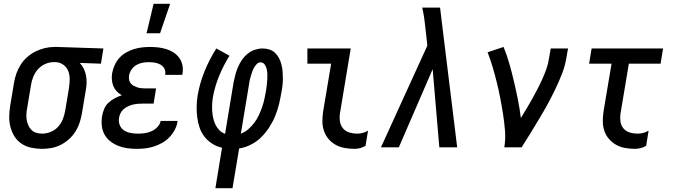

<svg xmlns="http://www.w3.org/2000/svg" viewBox="-20 -775 3540 1010"><path d="M201 8Q172 8 144 2Q116 -4 93.5 -19Q71 -34 56.5 -57Q42 -80 35 -107Q28 -134 28.5 -162.5Q29 -191 34 -221L54 -341Q58 -365 66.5 -389Q75 -413 89 -435Q103 -457 123.5 -475Q144 -493 167.5 -504.5Q191 -516 216 -522Q241 -528 265 -528H281L524 -520L511 -440L400 -444Q413 -430 421 -413Q429 -396 432.5 -377.5Q436 -359 435.5 -339Q435 -319 431 -299L411 -179Q407 -155 399 -130.5Q391 -106 377 -83.5Q363 -61 343 -43Q323 -25 299.5 -13Q276 -1 250.5 3.5Q225 8 201 8ZM201 -72Q224 -72 246.5 -81Q269 -90 285.5 -108Q302 -126 310.5 -148Q319 -170 323 -193L343 -313Q346 -335 346.5 -357.5Q347 -380 339.5 -400Q332 -420 315 -433Q298 -446 276 -448H261Q239 -448 217 -438Q195 -428 179.5 -410.5Q164 -393 155 -371Q146 -349 143 -327L123 -207Q120 -192 119 -176Q118 -160 120.5 -144.5Q123 -129 129 -115.5Q135 -102 145.5 -91.5Q156 -81 171 -76.5Q186 -72 201 -72Z M699 8Q673 8 648.5 4.5Q624 1 601.5 -8Q579 -17 560 -32Q541 -47 529.5 -68Q518 -89 515.5 -114Q513 -139 517 -164Q520 -183 528 -202Q536 -221 551 -235Q566 -249 584.5 -258.5Q603 -268 621 -274Q606 -282 594.5 -294Q583 -306 576.5 -321.5Q570 -337 568.5 -355Q567 -373 570 -391Q574 -412 583.5 -433Q593 -454 608 -470.5Q623 -487 643 -498.5Q663 -510 684 -516.5Q705 -523 726.5 -525.5Q748 -528 769 -528Q791 -528 813 -525.5Q835 -523 855.5 -516.5Q876 -510 893.5 -498.5Q911 -487 923 -470.5Q935 -454 939.5 -432.5Q944 -411 940 -388L939 -381H849V-384Q852 -401 844.5 -414.5Q837 -428 823.5 -435.5Q810 -443 794.5 -445.5Q779 -448 762 -448Q746 -448 729.5 -445Q713 -442 697.5 -433Q682 -424 672 -409.5Q662 -395 659 -378Q657 -367 659 -356.5Q661 -346 667 -337.5Q673 -329 682.5 -324Q692 -319 702 -315.5Q712 -312 723 -311Q734 -310 745 -310H801L788 -230H732Q719 -230 706 -229Q693 -228 680 -225Q667 -222 654 -216Q641 -210 630.5 -201Q620 -192 614 -179.5Q608 -167 606 -154Q603 -135 610 -117Q617 -99 632.5 -89Q648 -79 667 -75.5Q686 -72 706 -72Q724 -72 741.5 -74.5Q759 -77 776.5 -84.5Q794 -92 808 -106.5Q822 -121 825 -139H915L914 -137Q911 -115 900 -93.5Q889 -72 872 -54Q855 -36 834 -24Q813 -12 790 -4.5Q767 3 744 5.5Q721 8 699 8ZM751 -600 788 -755H875L822 -600Z M1113 215 1148 2Q1120 -4 1096.5 -19Q1073 -34 1056 -55.5Q1039 -77 1030 -103.5Q1021 -130 1017.5 -158Q1014 -186 1014.5 -215.5Q1015 -245 1020 -275Q1031 -338 1056 -400Q1081 -462 1118 -520L1187 -482Q1155 -430 1132.5 -375Q1110 -320 1100 -264Q1097 -245 1096 -226Q1095 -207 1096.5 -188Q1098 -169 1102 -151.5Q1106 -134 1114 -118Q1122 -102 1134.5 -89.5Q1147 -77 1164 -71L1209 -343Q1213 -363 1218.5 -383.5Q1224 -404 1232.5 -423.5Q1241 -443 1253.5 -461Q1266 -479 1283.5 -493Q1301 -507 1321.5 -513.5Q1342 -520 1362 -520Q1381 -520 1398.5 -514Q1416 -508 1428 -496Q1440 -484 1448 -468.5Q1456 -453 1460.5 -435.5Q1465 -418 1466.5 -400Q1468 -382 1468 -363Q1468 -344 1466 -325.5Q1464 -307 1460 -288Q1455 -257 1447.5 -226Q1440 -195 1427.5 -164.5Q1415 -134 1396.5 -105.5Q1378 -77 1354.5 -53.5Q1331 -30 1300.5 -14.5Q1270 1 1238 6L1203 215ZM1247 -72Q1269 -80 1287 -96Q1305 -112 1319 -131Q1333 -150 1342.5 -171Q1352 -192 1359.5 -213.5Q1367 -235 1371.5 -257Q1376 -279 1380 -301Q1382 -315 1383.5 -329Q1385 -343 1386 -357Q1387 -371 1386.5 -384.5Q1386 -398 1383 -411.5Q1380 -425 1372 -436Q1364 -447 1350 -447Q1339 -447 1330.5 -438Q1322 -429 1316 -418.5Q1310 -408 1306.5 -397Q1303 -386 1299.5 -375Q1296 -364 1293.5 -353Q1291 -342 1290 -331Z M1845 8Q1819 8 1793.5 3.5Q1768 -1 1746 -13Q1724 -25 1708 -44Q1692 -63 1684 -87Q1676 -111 1676 -137Q1676 -163 1680 -190L1722 -440H1597V-520H1825L1768 -177Q1765 -156 1768.5 -135Q1772 -114 1785 -99Q1798 -84 1818 -78Q1838 -72 1859 -72Q1874 -72 1888.5 -76Q1903 -80 1916 -88L1903 -8Q1890 0 1875 4Q1860 8 1845 8Z M1984 0 2228 -535 2219 -617Q2216 -647 2212 -676.5Q2208 -706 2201 -735H2295L2304 -660L2385 0H2291L2256 -411L2078 0Z M2633 0Q2640 -44 2636.5 -87.5Q2633 -131 2626.5 -173Q2620 -215 2612 -256.5Q2604 -298 2594 -339Q2584 -380 2572 -420.5Q2560 -461 2545 -500L2629 -528Q2647 -484 2660 -438Q2673 -392 2684 -345Q2695 -298 2704.5 -250.5Q2714 -203 2720 -154Q2735 -179 2750.5 -204.5Q2766 -230 2780 -255.5Q2794 -281 2807.5 -307Q2821 -333 2833 -359.5Q2845 -386 2854.5 -413Q2864 -440 2868 -468L2877 -520H2968L2959 -468Q2952 -427 2936 -386Q2920 -345 2901 -305.5Q2882 -266 2861 -227.5Q2840 -189 2817 -151Q2794 -113 2771 -75Q2748 -37 2724 0Z M3321 8Q3294 8 3268.5 3.5Q3243 -1 3221.5 -13Q3200 -25 3183.5 -44Q3167 -63 3159 -87Q3151 -111 3151 -137Q3151 -163 3155 -190L3197 -440H3079L3092 -520H3468L3455 -440H3288L3244 -177Q3241 -156 3244 -135Q3247 -114 3260 -99Q3273 -84 3293 -78Q3313 -72 3335 -72Q3349 -72 3364 -76Q3379 -80 3392 -88L3379 -8Q3366 0 3350.5 4Q3335 8 3321 8Z"/></svg>

Font: Iosevka Medium Oblique
Style: Regular
Weight: 500
Italic angle: -9°
Monospace: yes
Designer: Belleve Invis
Foundry: Belleve Invis
Version: Version 32.5.0; ttfautohint (v1.8.4)